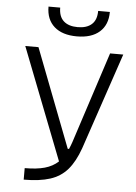

<svg xmlns="http://www.w3.org/2000/svg" viewBox="-60 -953 706 999"><g transform="rotate(5 293.0 -454.0)"><path d="M102.1 0V-60.1Q164.1 -60.1 206.1 -71.8Q248 -83.5 276.9 -110.4L49.8 -693.4H118.7L316.4 -179.7H323.2Q330.6 -196.3 337.4 -216.3L492.7 -693.4H561.5L391.1 -189Q366.2 -118.7 330.6 -77.1Q294.9 -35.6 240 -17.8Q185.1 0 102.1 0ZM312.5 -766.6Q236.3 -766.6 194.3 -803.7Q152.3 -840.8 152.3 -908.2H213.4Q213.4 -861.3 239.3 -838.1Q265.1 -814.9 312.5 -814.9Q359.9 -814.9 385.7 -838.1Q411.6 -861.3 411.6 -908.2H472.7Q472.7 -840.8 430.7 -803.7Q388.7 -766.6 312.5 -766.6Z"/></g></svg>

Font: Cascadia Code NF Light
Style: Regular
Weight: 300
Monospace: yes
Designer: Aaron Bell
Foundry: Saja Typeworks
Version: Version 2404.023; ttfautohint (v1.8.4)